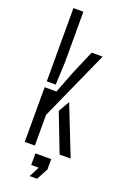

<svg xmlns="http://www.w3.org/2000/svg" viewBox="-182 -854 699 1079"><g transform="rotate(20 168.0 -314.5)"><path d="M58 -362V-800H117.5V-497L111.5 -362ZM58 0V-327H128.5L182.5 -466L240 -600H305.5L118.5 -183.5V0ZM178 -229.5 216 -295.5 332.5 0H266.5ZM149.5 171 181 109.5H136.5V40H231V101.5L194 171Z"/></g></svg>

Font: Big Shoulders Stencil Text Light
Style: Regular
Weight: 300
Designer: Patric King
Foundry: XO Type Co
Version: Version 1.000